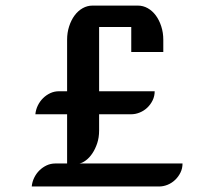

<svg xmlns="http://www.w3.org/2000/svg" viewBox="-20 -677 716 697"><path d="M95.2 0Q96.7 -16.6 104.2 -32Q111.8 -47.4 123.3 -58.6Q134.8 -69.8 149.4 -76.7Q164.1 -83.5 180.7 -83.5H223.6V-262.2H108.4Q109.9 -278.8 117.4 -294.2Q125 -309.6 136.5 -320.8Q147.9 -332 162.6 -338.9Q177.2 -345.7 193.8 -345.7H223.6V-532.7Q223.6 -558.6 231 -581.3Q238.3 -604 250.7 -620.8Q263.2 -637.7 280 -647.2Q296.9 -656.7 315.9 -656.7H480.5Q499.5 -656.7 516.4 -647.2Q533.2 -637.7 545.7 -620.8Q558.1 -604 565.4 -581.3Q572.8 -558.6 572.8 -532.7V-488.3H456.5V-579.1H339.8V-345.7H541.5Q541.5 -328.1 534.2 -313Q526.9 -297.9 514.9 -286.4Q502.9 -274.9 487.5 -268.6Q472.2 -262.2 456.1 -262.2H339.8V-203.1Q339.8 -177.7 332.8 -156.7Q325.7 -135.7 315.2 -120.1Q304.7 -104.5 292 -95Q279.3 -85.4 268.1 -83.5H642.6Q642.6 -65.9 635.3 -50.8Q627.9 -35.6 616 -24.2Q604 -12.7 588.6 -6.3Q573.2 0 557.1 0H95.2Z"/></svg>

Font: Atomic Age
Style: Regular
Weight: 400
Version: Version 1.007; ttfautohint (v1.4.1) -l 6 -r 46 -G 0 -x 0 -H 